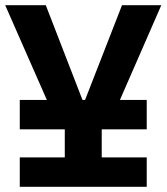

<svg xmlns="http://www.w3.org/2000/svg" viewBox="-20 -718 640 738"><path d="M56 -113H229V-221H56V-334H160L0 -698H156L297 -334H307L449 -698H600L441 -334H544V-221H371V-113H544V0H56Z"/></svg>

Font: iA Writer Quattro V
Style: Regular
Weight: 400
Designer: Mike Abbink, Paul van der Laan, Pieter van Rosmalen, Oliver Reichenstein
Foundry: Information Architects Inc.
Version: Version 2.000